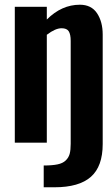

<svg xmlns="http://www.w3.org/2000/svg" viewBox="-20 -607 474 817"><path d="M166 189.9V97.2Q202.1 97.2 224.6 92.5Q247.1 87.9 259.5 75.9Q272 64 276.4 47.9Q280.8 31.7 280.8 4.9V-433.1Q280.8 -460.9 272.5 -473.9Q264.2 -486.8 242.2 -486.8Q215.3 -486.8 179.2 -459V0H43V-578.1H179.2V-523.9Q242.2 -586.9 319.8 -586.9Q368.7 -586.9 392.8 -550.8Q417 -514.6 417 -460V5.9Q417 101.1 366.7 145.5Q316.4 189.9 211.9 189.9Z"/></svg>

Font: Oswald Medium
Style: Regular
Weight: 500
Designer: Vernon Adams
Foundry: Vernon Adams
Version: Version 4.103